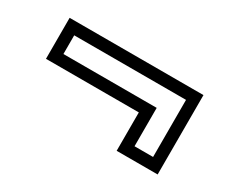

<svg xmlns="http://www.w3.org/2000/svg" viewBox="-58 -592 680 574"><g transform="rotate(30 282.0 -305.0)"><path d="M513 -441.5V-167.5H371.5V-300H51V-441.5ZM475 -403H89V-338.5H411V-206H475Z"/></g></svg>

Font: Tourney Expanded
Style: Regular
Weight: 400
Width: 7
Designer: Tyler Finck
Foundry: Etcetera Type Co
Version: Version 1.010; ttfautohint (v1.8.3)